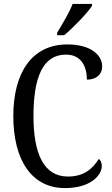

<svg xmlns="http://www.w3.org/2000/svg" viewBox="-20 -951 573 981"><path d="M272 -784V-771H308C357 -812 428 -886 450 -921V-931H351C334 -886 300 -831 272 -784ZM312 10C444 10 500 -56 500 -103C500 -119 494 -133 485 -139C454 -91 412 -49 327 -49C203 -49 151 -167 151 -358C151 -554 198 -672 317 -672C397 -672 424 -608 424 -544C471 -544 502 -570 502 -611C502 -673 440 -724 324 -724C142 -724 48 -578 48 -358C48 -137 139 10 312 10Z"/></svg>

Font: Noto Serif Myanmar Condensed
Style: Regular
Weight: 400
Width: 3
Designer: Ben Mitchell and the Monotype Design Team
Foundry: Monotype Imaging Inc.
Version: Version 2.106